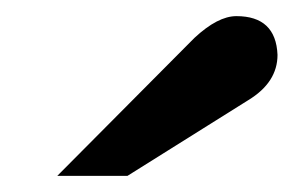

<svg xmlns="http://www.w3.org/2000/svg" viewBox="-20 -695 380 238"><path d="M138 -477H51L221 -648Q250 -675 273 -675Q322 -675 324 -627Q324 -593 288 -571Z"/></svg>

Font: Ekushey Kolom
Style: Bold
Weight: 700
Designer: Al Mamun Sumon
Foundry: Al Mamun Sumon
Version: Version 1.0